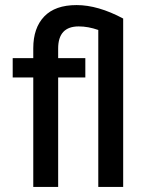

<svg xmlns="http://www.w3.org/2000/svg" viewBox="-20 -736 574 756"><path d="M316 -431H209V0H111V-431H30V-507H111V-546Q111 -626 154 -671Q197 -716 281.5 -716Q366 -716 465 -663V0H367V-618Q327 -632 290 -632Q209 -632 209 -545V-507H316Z"/></svg>

Font: Hind Kochi Medium
Style: Regular
Weight: 500
Designer: Dhruvi Tolia
Foundry: Indian Type Foundry
Version: Version 0.702;PS 1.0;hotconv 1.0.81;makeotf.lib2.5.63406